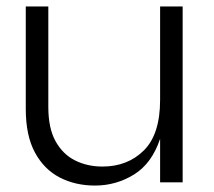

<svg xmlns="http://www.w3.org/2000/svg" viewBox="-20 -566 664 596"><path d="M275 10Q214 10 165.5 -15Q117 -40 88.5 -92.5Q60 -145 60 -228V-546H130V-234Q130 -168 152.5 -127.5Q175 -87 213 -68Q251 -49 298 -49Q376 -49 426.5 -99Q477 -149 477 -256V-546H547V0H477V-135Q451 -58 395.5 -24Q340 10 275 10Z"/></svg>

Font: Ulagadi Sans Light
Style: Regular
Weight: 300
Designer: Ninad Kale (Devanagari), Jonny Pinhorn (Latin)
Foundry: Indian Type Foundry
Version: Version 3.01;March 29, 2020;FontCreator 12.0.0.2522 64-bit; 